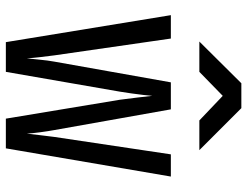

<svg xmlns="http://www.w3.org/2000/svg" viewBox="-112 -712 825 640"><g transform="rotate(90 300.0 -392.5)"><path d="M121 0 31 -550H109L165 -162Q168 -140 171 -113.5Q174 -87 175 -70Q177 -87 179.5 -113.5Q182 -140 186 -162L255 -550H345L414 -162Q418 -140 421.5 -113.5Q425 -87 426 -70Q428 -87 431 -113.5Q434 -140 437 -162L495 -550H569L475 0H376L313 -380Q309 -408 305.5 -439.5Q302 -471 300 -488Q299 -477 297 -458.5Q295 -440 292 -419.5Q289 -399 286 -380L220 0ZM119 -645 258 -785H341L481 -645H382L300 -723L220 -645Z"/></g></svg>

Font: JetBrains Mono
Style: Regular
Weight: 400
Monospace: yes
Designer: Philipp Nurullin, Konstantin Bulenkov
Foundry: JetBrains
Version: Version 2.305